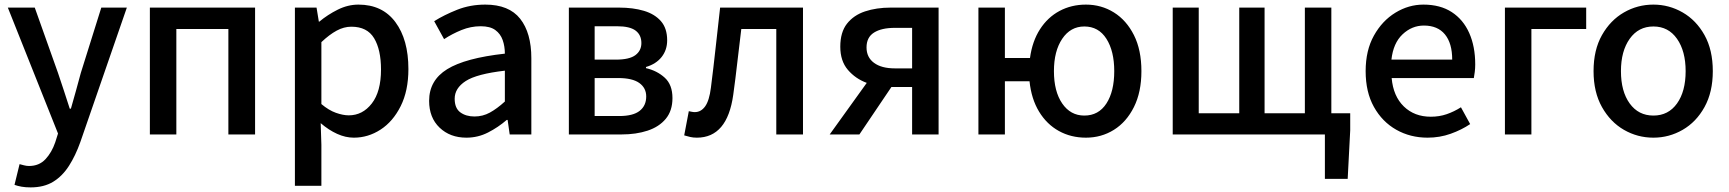

<svg xmlns="http://www.w3.org/2000/svg" viewBox="-20 -584 7509 834"><path d="M113 230Q91 230 74 227Q57 224 43 219L65 129Q73 131 84 134Q95 137 106 137Q150 137 177.5 107.5Q205 78 220 34L232 -4L14 -551H131L232 -267Q245 -230 257.5 -190.5Q270 -151 283 -112H288Q299 -150 310 -190Q321 -230 331 -267L420 -551H531L329 33Q308 92 279.5 136.5Q251 181 211 205.5Q171 230 113 230Z M631 0V-551H1088V0H972V-458H746V0Z M1261 223V-551H1355L1365 -490H1367Q1403 -520 1447 -542Q1491 -564 1537 -564Q1641 -564 1697.5 -488Q1754 -412 1754 -284Q1754 -190 1720.5 -123Q1687 -56 1633 -21Q1579 14 1517 14Q1481 14 1444.5 -2.5Q1408 -19 1373 -49L1376 45V223ZM1495 -83Q1555 -83 1595 -134.5Q1635 -186 1635 -282Q1635 -368 1605 -418Q1575 -468 1506 -468Q1474 -468 1442.5 -451Q1411 -434 1376 -401V-132Q1408 -105 1439 -94Q1470 -83 1495 -83Z M2006 14Q1935 14 1889.5 -29.5Q1844 -73 1844 -146Q1844 -235 1922.5 -283.5Q2001 -332 2173 -351Q2173 -383 2163.5 -410Q2154 -437 2131.5 -453.5Q2109 -470 2068 -470Q2025 -470 1984.5 -453.5Q1944 -437 1909 -414L1866 -492Q1909 -519 1965.5 -541.5Q2022 -564 2088 -564Q2191 -564 2239.5 -502.5Q2288 -441 2288 -331V0H2194L2185 -63H2181Q2144 -31 2100 -8.5Q2056 14 2006 14ZM2041 -78Q2077 -78 2108 -95Q2139 -112 2173 -143V-277Q2051 -263 2003 -232Q1955 -201 1955 -155Q1955 -114 1979.5 -96Q2004 -78 2041 -78Z M2451 0V-551H2669Q2730 -551 2777 -537Q2824 -523 2851 -492Q2878 -461 2878 -409Q2878 -367 2854 -336.5Q2830 -306 2786 -293V-288Q2834 -277 2867.5 -246.5Q2901 -216 2901 -158Q2901 -103 2872 -68Q2843 -33 2793 -16.5Q2743 0 2680 0ZM2563 -325H2655Q2714 -325 2740 -344.5Q2766 -364 2766 -397Q2766 -432 2741 -451Q2716 -470 2660 -470H2563ZM2563 -80H2670Q2730 -80 2758.5 -102.5Q2787 -125 2787 -165Q2787 -202 2757 -223.5Q2727 -245 2665 -245H2563Z M3007 14Q2991 14 2978 11Q2965 8 2952 4L2972 -101Q2978 -100 2984.5 -98.5Q2991 -97 2998 -97Q3025 -97 3043 -122Q3061 -147 3068 -203Q3079 -289 3088.5 -376.5Q3098 -464 3108 -551H3468V0H3352V-458H3200Q3191 -387 3183 -315.5Q3175 -244 3165 -172Q3139 14 3007 14Z M3867 -287H3942V-463H3867Q3809 -463 3776.5 -442.5Q3744 -422 3744 -378Q3744 -335 3776.5 -311Q3809 -287 3867 -287ZM3584 0 3745 -224Q3696 -242 3663 -280.5Q3630 -319 3630 -381Q3630 -444 3659 -481Q3688 -518 3737.5 -534.5Q3787 -551 3849 -551H4057V0H3942V-206H3853H3852L3713 0Z M4690 -82Q4752 -82 4786 -134.5Q4820 -187 4820 -275Q4820 -362 4786 -415.5Q4752 -469 4690 -469Q4630 -469 4594 -415.5Q4558 -362 4558 -275Q4558 -187 4594 -134.5Q4630 -82 4690 -82ZM4697 14Q4632 14 4579.5 -15Q4527 -44 4493.5 -99Q4460 -154 4452 -231H4345V0H4230V-551H4345V-332H4454Q4464 -405 4497.5 -457Q4531 -509 4582.5 -536.5Q4634 -564 4697 -564Q4764 -564 4818.5 -530Q4873 -496 4905.5 -431.5Q4938 -367 4938 -275Q4938 -184 4905.5 -119Q4873 -54 4818.5 -20Q4764 14 4697 14Z M5074 0V-551H5187V-92H5363V-551H5473V-92H5648V-551H5763V-92H5845V-18L5834 193H5735V0Z M6181 14Q6106 14 6045 -20.5Q5984 -55 5948 -119.5Q5912 -184 5912 -275Q5912 -365 5948 -429.5Q5984 -494 6041.5 -529Q6099 -564 6163 -564Q6236 -564 6286 -531.5Q6336 -499 6362 -440.5Q6388 -382 6388 -304Q6388 -287 6386 -271.5Q6384 -256 6382 -245H6025Q6032 -166 6078 -121.5Q6124 -77 6195 -77Q6232 -77 6264 -88Q6296 -99 6326 -118L6366 -45Q6329 -20 6281.5 -3Q6234 14 6181 14ZM6024 -325H6288Q6288 -396 6256.5 -434.5Q6225 -473 6165 -473Q6113 -473 6072.5 -435Q6032 -397 6024 -325Z M6517 0V-551H6870V-458H6632V0Z M7162 14Q7093 14 7034 -20Q6975 -54 6938.5 -119Q6902 -184 6902 -275Q6902 -367 6938.5 -431.5Q6975 -496 7034 -530Q7093 -564 7162 -564Q7230 -564 7289 -530Q7348 -496 7384 -431.5Q7420 -367 7420 -275Q7420 -184 7384 -119Q7348 -54 7289 -20Q7230 14 7162 14ZM7162 -82Q7227 -82 7264.5 -134.5Q7302 -187 7302 -275Q7302 -362 7264.5 -415.5Q7227 -469 7162 -469Q7097 -469 7059 -415.5Q7021 -362 7021 -275Q7021 -187 7059 -134.5Q7097 -82 7162 -82Z"/></svg>

Font: Source Han Sans SC Medium
Style: Regular
Weight: 500
Designer: Ryoko NISHIZUKA 西塚涼子 (kana, bopomofo & ideographs); Paul D. Hunt (Latin, Greek & Cyrillic); Sandoll Communications 산돌커뮤니
Foundry: Adobe
Version: Version 2.004;hotconv 1.0.118;makeotfexe 2.5.65603